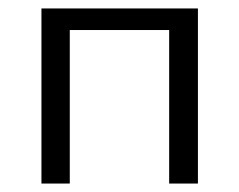

<svg xmlns="http://www.w3.org/2000/svg" viewBox="-20 -434 565 454"><path d="M448 0H380V-363H145V0H78V-414H448Z"/></svg>

Font: Ysabeau
Style: Regular
Weight: 400
Designer: Christian Thalmann (Catharsis Fonts)
Version: Version 0.003